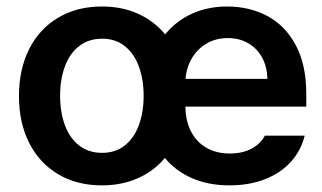

<svg xmlns="http://www.w3.org/2000/svg" viewBox="-20 -557 985 588"><path d="M38.1 -262.7Q38.1 -344.7 69.3 -406.7Q100.6 -468.8 158.2 -502.9Q215.8 -537.1 292 -537.1Q353.5 -537.1 402.8 -514.9Q452.1 -492.7 485.8 -451.7Q519 -492.7 567.6 -514.9Q616.2 -537.1 675.8 -537.1Q743.2 -537.1 798.1 -508.3Q853 -479.5 885.5 -419.2Q918 -358.9 918 -269.5V-230.5H547.9Q548.3 -186 565.4 -153.6Q582.5 -121.1 612.8 -104Q643.1 -86.9 683.6 -86.9Q723.1 -86.9 751 -102.1Q778.8 -117.2 791 -141.6H913.1Q901.9 -95.7 870.6 -61.3Q839.4 -26.9 791.3 -8.1Q743.2 10.7 682.6 10.7Q619.1 10.7 568.8 -11Q518.6 -32.7 484.9 -73.2Q451.2 -32.7 401.9 -11Q352.5 10.7 292 10.7Q215.8 10.7 158.2 -23.4Q100.6 -57.6 69.3 -119.4Q38.1 -181.2 38.1 -262.7ZM419.9 -263.7Q419.9 -313 405.5 -352.8Q391.1 -392.6 362.5 -415.5Q334 -438.5 293 -438.5Q251 -438.5 221.9 -415.5Q192.9 -392.6 178.5 -353Q164.1 -313.5 164.1 -263.7Q164.1 -213.9 178.5 -174.3Q192.9 -134.8 221.9 -111.8Q251 -88.9 293 -88.9Q334 -88.9 362.5 -111.8Q391.1 -134.8 405.5 -174.3Q419.9 -213.9 419.9 -263.7ZM798.8 -315.4Q798.3 -351.6 783.2 -379.9Q768.1 -408.2 740.7 -424.3Q713.4 -440.4 677.7 -440.4Q641.1 -440.4 612.5 -423.6Q584 -406.7 567.4 -378.2Q550.8 -349.6 548.3 -315.4Z"/></svg>

Font: Pretendard GOV SemiBold
Style: Regular
Weight: 600
Designer: Base glyphs from Inter by Rasmus Andersson; Hangeul glyphs from Noto Sans CJK(Source Han Sans) by Jang Soo-young and Kan
Foundry: Kil Hyung-jin
Version: Version 1.309